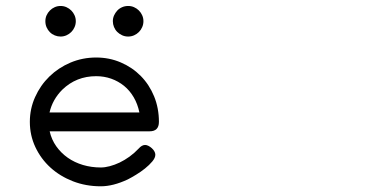

<svg xmlns="http://www.w3.org/2000/svg" viewBox="-20 -617 1244 653"><path d="M451.7 -111.8Q462.4 -124 473.6 -124Q479 -124 485.1 -120.8Q491.2 -117.7 496.3 -113Q501.5 -108.4 504.9 -102.5Q508.3 -96.7 508.3 -90.8Q508.3 -80.1 498 -67.9Q487.8 -55.7 473.1 -43.9Q458.5 -32.2 442.4 -22.5Q426.3 -12.7 414.6 -6.8Q364.7 16.6 322.8 16.6Q272 16.6 228 -0.5Q184.1 -17.6 151.6 -47.1Q119.1 -76.7 100.3 -116.7Q81.5 -156.7 81.5 -202.6Q81.5 -247.1 99.4 -286.9Q117.2 -326.7 147.9 -356.7Q178.7 -386.7 219.7 -404.1Q260.7 -421.4 307.1 -421.4Q352.1 -421.4 391.1 -404.5Q430.2 -387.7 459 -358.4Q487.8 -329.1 504.2 -289.1Q520.5 -249 520.5 -202.6Q520.5 -170.4 488.8 -170.4H148.9Q155.3 -142.1 171.4 -119.4Q187.5 -96.7 210.4 -80.6Q233.4 -64.5 262.2 -55.9Q291 -47.4 322.8 -47.4Q336.9 -47.4 353.5 -51.8Q370.1 -56.2 387 -64.2Q403.8 -72.3 420.4 -84.2Q437 -96.2 451.7 -111.8ZM191.9 -312Q158.7 -278.8 148.4 -234.4H454.1Q448.2 -263.2 434.8 -286.1Q421.4 -309.1 401.9 -325Q382.3 -340.8 358.2 -349.4Q334 -357.9 307.1 -357.9Q239.3 -357.9 191.9 -312ZM186 -596.7Q196.8 -596.7 206.1 -592.5Q215.3 -588.4 222.4 -581.3Q229.5 -574.2 233.6 -564.9Q237.8 -555.7 237.8 -544.9Q237.8 -534.2 233.6 -524.7Q229.5 -515.1 222.4 -508.1Q215.3 -501 205.8 -496.8Q196.3 -492.7 186 -492.7Q175.8 -492.7 166.3 -496.6Q156.7 -500.5 149.7 -507.6Q142.6 -514.6 138.4 -524.2Q134.3 -533.7 134.3 -544.9Q134.3 -555.7 138.4 -564.9Q142.6 -574.2 149.7 -581.3Q156.7 -588.4 166 -592.5Q175.3 -596.7 186 -596.7ZM416 -596.7Q426.8 -596.7 436 -592.5Q445.3 -588.4 452.4 -581.3Q459.5 -574.2 463.6 -564.9Q467.8 -555.7 467.8 -544.9Q467.8 -534.2 463.6 -524.7Q459.5 -515.1 452.4 -508.1Q445.3 -501 435.8 -496.8Q426.3 -492.7 416 -492.7Q404.8 -492.7 395.3 -497.1Q385.7 -501.5 378.7 -508.5Q371.6 -515.6 367.7 -525.1Q363.8 -534.7 363.8 -544.9Q363.8 -555.2 367.9 -564.5Q372.1 -573.7 378.9 -581.1Q385.7 -588.4 395.3 -592.5Q404.8 -596.7 416 -596.7Z"/></svg>

Font: Erica Type
Style: Italic
Weight: 400
Monospace: yes
Designer: Peter Wiegel
Foundry: Peter Wiegel
Version: Version 1.000 2010 initial release